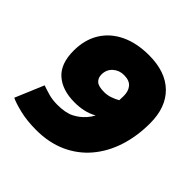

<svg xmlns="http://www.w3.org/2000/svg" viewBox="-184 -870 1041 1041"><g transform="rotate(45 336.0 -350.0)"><path d="M384 -710Q511 -710 580 -642.5Q649 -575 649 -453Q649 -353 621.5 -268.5Q594 -184 541 -121.5Q488 -59 411.5 -24.5Q335 10 237 10Q167 10 111.5 -3.5Q56 -17 30 -30L99 -194Q127 -184 156 -176Q185 -168 222 -168Q284 -168 320.5 -186.5Q357 -205 384 -236Q399 -253 410 -274Q379 -257 347 -250Q315 -243 279 -243Q185 -243 131 -290.5Q77 -338 77 -438Q77 -522 114.5 -583Q152 -644 221 -677Q290 -710 384 -710ZM275 -453Q275 -427 292 -411.5Q309 -396 353 -396Q377 -396 400 -404Q423 -412 442 -423Q443 -439 443 -456Q443 -494 424 -516Q405 -538 364 -538Q327 -538 301 -514.5Q275 -491 275 -453Z"/></g></svg>

Font: Georama Black
Style: Italic
Weight: 900
Italic angle: -9°
Designer: Jean-Baptiste Levee
Foundry: Production Type
Version: Version 1.000